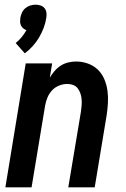

<svg xmlns="http://www.w3.org/2000/svg" viewBox="-20 -801 540 821"><path d="M86 -573 47 -617Q61 -628 72.5 -642Q84 -656 93 -672Q85 -675 79 -680Q73 -685 69.5 -692.5Q66 -700 66 -708.5Q66 -717 67 -725Q69 -736 74 -747Q79 -758 88.5 -766Q98 -774 109.5 -777.5Q121 -781 132 -781Q143 -781 153.5 -777.5Q164 -774 170.5 -766Q177 -758 178.5 -747Q180 -736 178 -725Q175 -704 167 -682.5Q159 -661 147.5 -641.5Q136 -622 120.5 -604.5Q105 -587 86 -573ZM3 0 90 -530H203L193 -469Q202 -484 213.5 -497.5Q225 -511 240 -520.5Q255 -530 272 -534Q289 -538 305 -538Q332 -538 356.5 -529Q381 -520 398.5 -503Q416 -486 426 -462.5Q436 -439 439.5 -413.5Q443 -388 441.5 -361Q440 -334 436 -308L385 0H272L326 -323Q328 -337 329 -350Q330 -363 329 -376Q328 -389 324 -401Q320 -413 312.5 -423Q305 -433 293 -437.5Q281 -442 268 -442Q250 -442 232.5 -435Q215 -428 202.5 -414.5Q190 -401 183 -384Q176 -367 173 -350L115 0Z"/></svg>

Font: Iosevka Curly Oblique
Style: Bold
Weight: 700
Italic angle: -9°
Monospace: yes
Designer: Belleve Invis
Foundry: Belleve Invis
Version: Version 11.1.0; ttfautohint (v1.8.3)